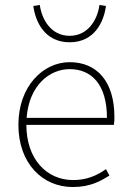

<svg xmlns="http://www.w3.org/2000/svg" viewBox="-20 -740 518 772"><path d="M260 -570C361 -570 398 -654 406 -716L380 -720C372 -662 335 -596 260 -596C185 -596 148 -662 140 -720L114 -716C122 -654 159 -570 260 -570ZM440 -270C440 -412 370 -490 260 -490C154 -490 54 -394 54 -238C54 -82 152 12 272 12C344 12 384 -12 420 -34L406 -60C370 -34 328 -16 274 -16C168 -16 86 -100 86 -238H438C440 -250 440 -260 440 -270ZM87 -266C97 -398 180 -462 260 -462C350 -462 410 -398 410 -266H87Z"/></svg>

Font: Assistant ExtraLight
Style: Regular
Weight: 275
Designer: Hebrew By Ben Nathan, Latin by Paul Hunt
Version: Version 2.001;PS 002.001;hotconv 1.0.88;makeotf.lib2.5.64775